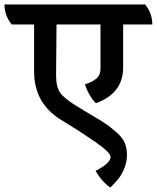

<svg xmlns="http://www.w3.org/2000/svg" viewBox="-63 -638 699 856"><path d="M429 198Q393 174 363 124Q430 89 430 62Q430 42 365 -3Q302 -46 279.5 -60Q257 -74 237 -86.5Q217 -99 207 -105Q89 -179 89 -319V-529H-11Q-43 -569 -43 -618H584Q616 -579 616 -529H486V-337Q486 -222 365 -178Q353 -187 337 -214.5Q321 -242 316 -262Q348 -272 366.5 -287.5Q385 -303 385 -332V-529H189L187 -302Q187 -250 206 -223.5Q225 -197 290 -158Q306 -148 351 -121.5Q396 -95 413 -83Q430 -71 456.5 -48Q483 -25 493 -1.5Q503 22 503 52.5Q503 83 491.5 111.5Q480 140 467 156.5Q454 173 429 198Z"/></svg>

Font: Karma SemiBold
Style: Regular
Weight: 600
Designer: Joana Correia
Foundry: Indian Type Foundry
Version: Version 1.202;PS 1.0;hotconv 1.0.78;makeotf.lib2.5.61930; tt